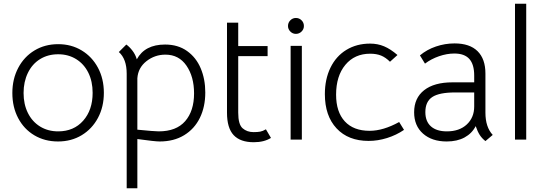

<svg xmlns="http://www.w3.org/2000/svg" viewBox="-20 -746 2912 1026"><path d="M46 -249Q46 -324 77.5 -383.5Q109 -443 164.5 -476.5Q220 -510 291 -510Q361 -510 416.5 -476.5Q472 -443 503.5 -384Q535 -325 535 -250Q535 -175 503.5 -116Q472 -57 416.5 -23.5Q361 10 290 10Q219 10 163.5 -23Q108 -56 77 -115Q46 -174 46 -249ZM475 -250Q475 -311 452 -357.5Q429 -404 387 -430Q345 -456 291 -456Q236 -456 194 -430Q152 -404 129 -356.5Q106 -309 106 -249Q106 -189 129 -142.5Q152 -96 194 -70Q236 -44 291 -44Q374 -44 424.5 -101Q475 -158 475 -250Z M1077 -252Q1077 -175 1048 -116Q1019 -57 964 -23.5Q909 10 833 10Q808 10 714 -3V260H657V-352Q657 -431 615 -468L655 -508Q672 -496 688 -475Q704 -454 711 -429Q754 -508 862 -508Q931 -508 979.5 -473.5Q1028 -439 1052.5 -381Q1077 -323 1077 -252ZM1017 -247Q1017 -336 976.5 -395Q936 -454 864 -454Q807 -454 762.5 -419Q718 -384 714 -328V-53Q806 -44 828 -44Q922 -44 969.5 -98.5Q1017 -153 1017 -247Z M1193 -144V-625H1253V-500H1410V-446H1253V-144Q1253 -81 1276.5 -60.5Q1300 -40 1335 -40Q1356 -40 1370 -42.5Q1384 -45 1401 -55L1428 -9Q1391 14 1336 14Q1264 14 1228.5 -24Q1193 -62 1193 -144Z M1533 -501H1593V0H1533ZM1519 -607Q1519 -625 1531.5 -637.5Q1544 -650 1561 -650Q1579 -650 1591.5 -637.5Q1604 -625 1604 -607Q1604 -590 1591.5 -577.5Q1579 -565 1561 -565Q1544 -565 1531.5 -577.5Q1519 -590 1519 -607Z M1716 -243Q1716 -323 1746 -384.5Q1776 -446 1831 -479.5Q1886 -513 1958 -513Q1998 -513 2032.5 -498.5Q2067 -484 2104 -452L2064 -416Q2041 -439 2016.5 -449Q1992 -459 1958 -459Q1875 -459 1825.5 -399.5Q1776 -340 1776 -240Q1776 -148 1822.5 -97.5Q1869 -47 1955 -47Q2028 -47 2113 -94L2139 -52Q2098 -24 2048.5 -8.5Q1999 7 1950 7Q1841 7 1778.5 -60Q1716 -127 1716 -243Z M2522 -72Q2502 -33 2462.5 -11.5Q2423 10 2367 10Q2288 10 2240.5 -32Q2193 -74 2193 -146Q2193 -222 2246.5 -264Q2300 -306 2398 -306H2514V-342Q2514 -402 2488 -431Q2462 -460 2408 -460Q2368 -460 2326 -445.5Q2284 -431 2251 -406L2224 -450Q2261 -481 2309.5 -497.5Q2358 -514 2409 -514Q2490 -514 2532 -472.5Q2574 -431 2574 -353V-144Q2574 -67 2613 -25L2574 8Q2555 -7 2543.5 -25Q2532 -43 2522 -72ZM2514 -177V-252H2412Q2327 -252 2290 -227.5Q2253 -203 2253 -147Q2253 -97 2283 -70.5Q2313 -44 2368 -44Q2435 -44 2474.5 -81Q2514 -118 2514 -177Z M2732 -726H2792V0H2732Z"/></svg>

Font: Bellota Text
Style: Regular
Weight: 400
Designer: Kemie Guaida
Foundry: Kemie Guaida
Version: Version 4.001